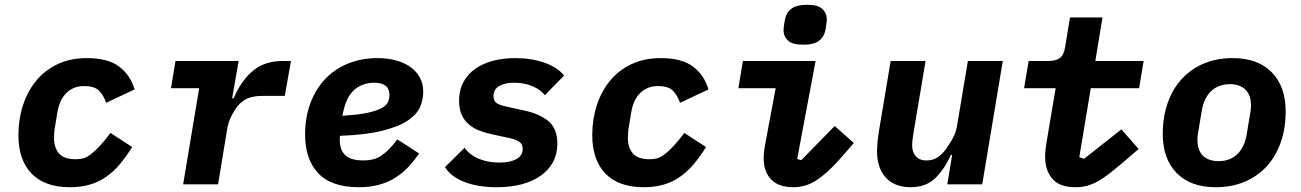

<svg xmlns="http://www.w3.org/2000/svg" viewBox="-20 -771 5440 803"><path d="M273 12Q167 12 112 -45Q57 -102 57 -206Q57 -272 76 -330.5Q95 -389 131 -433Q167 -477 220.5 -502.5Q274 -528 343 -528Q432 -528 479 -492Q526 -456 543 -397L424 -341Q413 -373 394 -392Q375 -411 331 -411Q288 -411 258.5 -383Q229 -355 220 -301L210 -241Q208 -232 207 -219Q206 -206 206 -194Q206 -154 226.5 -129.5Q247 -105 297 -105Q313 -105 327 -108.5Q341 -112 357.5 -124Q374 -136 394.5 -157.5Q415 -179 442 -215L533 -156Q507 -115 481 -84Q455 -53 424 -31.5Q393 -10 356 1Q319 12 273 12Z M746 0 813 -402H695L714 -516H978L951 -360H957Q989 -434 1038 -475Q1087 -516 1163 -516H1197L1171 -370H1080Q1039 -370 1014.5 -359Q990 -348 972 -325Q962 -313 949 -288Q936 -263 931 -236L892 0Z M1481 12Q1366 12 1311 -46.5Q1256 -105 1256 -208Q1256 -280 1278 -339Q1300 -398 1339.5 -440Q1379 -482 1435 -505Q1491 -528 1560 -528Q1599 -528 1633.5 -519Q1668 -510 1694 -492.5Q1720 -475 1735 -448.5Q1750 -422 1750 -386Q1750 -355 1737 -324Q1724 -293 1686.5 -267.5Q1649 -242 1580.5 -224.5Q1512 -207 1402 -203Q1401 -197 1401 -193.5Q1401 -190 1401 -186Q1401 -144 1424 -122Q1447 -100 1500 -100Q1521 -100 1538.5 -104Q1556 -108 1572.5 -118.5Q1589 -129 1605.5 -145.5Q1622 -162 1642 -188L1733 -129Q1713 -100 1689.5 -74.5Q1666 -49 1636 -29.5Q1606 -10 1568 1Q1530 12 1481 12ZM1545 -425Q1497 -425 1463 -396.5Q1429 -368 1415 -301L1412 -287Q1481 -291 1520.5 -300Q1560 -309 1579.5 -321Q1599 -333 1604 -347Q1609 -361 1609 -373Q1609 -425 1545 -425Z M2058 12Q1980 12 1923.5 -9.5Q1867 -31 1841 -72L1923 -153Q1945 -122 1983.5 -106.5Q2022 -91 2068 -91Q2113 -91 2139.5 -105.5Q2166 -120 2166 -148Q2166 -169 2151 -178.5Q2136 -188 2113 -193L2039 -209Q2010 -215 1984.5 -225Q1959 -235 1940 -251.5Q1921 -268 1910.5 -292Q1900 -316 1900 -350Q1900 -393 1917.5 -426.5Q1935 -460 1966.5 -482.5Q1998 -505 2041 -516.5Q2084 -528 2134 -528Q2203 -528 2258 -508.5Q2313 -489 2339 -455L2259 -373Q2242 -395 2208 -410Q2174 -425 2130 -425Q2091 -425 2067.5 -411Q2044 -397 2044 -369Q2044 -348 2057.5 -339.5Q2071 -331 2095 -326L2172 -309Q2237 -295 2274 -264Q2311 -233 2311 -170Q2311 -127 2293 -93.5Q2275 -60 2242 -36.5Q2209 -13 2162.5 -0.5Q2116 12 2058 12Z M2673 12Q2567 12 2512 -45Q2457 -102 2457 -206Q2457 -272 2476 -330.5Q2495 -389 2531 -433Q2567 -477 2620.5 -502.5Q2674 -528 2743 -528Q2832 -528 2879 -492Q2926 -456 2943 -397L2824 -341Q2813 -373 2794 -392Q2775 -411 2731 -411Q2688 -411 2658.5 -383Q2629 -355 2620 -301L2610 -241Q2608 -232 2607 -219Q2606 -206 2606 -194Q2606 -154 2626.5 -129.5Q2647 -105 2697 -105Q2713 -105 2727 -108.5Q2741 -112 2757.5 -124Q2774 -136 2794.5 -157.5Q2815 -179 2842 -215L2933 -156Q2907 -115 2881 -84Q2855 -53 2824 -31.5Q2793 -10 2756 1Q2719 12 2673 12Z M3339 -584Q3294 -584 3275.5 -601.5Q3257 -619 3257 -645Q3257 -650 3258 -658.5Q3259 -667 3262 -685Q3267 -717 3289 -734Q3311 -751 3356 -751Q3401 -751 3419.5 -733.5Q3438 -716 3438 -690Q3438 -685 3437 -676.5Q3436 -668 3433 -650Q3428 -618 3406 -601Q3384 -584 3339 -584ZM3298 12Q3236 12 3205 -20.5Q3174 -53 3174 -108Q3174 -125 3176 -141Q3178 -157 3184 -188L3224 -402H3068L3087 -516H3391L3314 -106L3331 -101L3471 -244L3551 -173L3490 -103Q3439 -46 3394.5 -17Q3350 12 3298 12Z M3962 -123H3957Q3928 -60 3889.5 -24Q3851 12 3789 12Q3751 12 3724.5 0Q3698 -12 3681 -32.5Q3664 -53 3656 -80Q3648 -107 3648 -137Q3648 -159 3650.5 -182Q3653 -205 3659 -241L3705 -516H3851L3802 -224Q3800 -210 3797.5 -195Q3795 -180 3795 -161Q3795 -151 3798 -140Q3801 -129 3808 -120Q3815 -111 3826.5 -105.5Q3838 -100 3855 -100Q3881 -100 3900 -112Q3919 -124 3936 -147Q3947 -162 3962.5 -188.5Q3978 -215 3983 -247L4028 -516H4174L4088 0H3942Z M4478 12Q4412 12 4381.5 -23Q4351 -58 4351 -116Q4351 -130 4352.5 -144.5Q4354 -159 4358 -182L4395 -402H4263L4282 -516H4365Q4397 -516 4413.5 -529Q4430 -542 4435 -576L4455 -698H4591L4561 -516H4763L4744 -402H4542L4494 -114L4514 -107L4670 -230L4742 -148L4682 -96Q4650 -69 4624 -48.5Q4598 -28 4574.5 -14.5Q4551 -1 4528 5.5Q4505 12 4478 12Z M5065 12Q4959 12 4901 -47.5Q4843 -107 4843 -210Q4843 -284 4864.5 -343Q4886 -402 4924.5 -443Q4963 -484 5016.5 -506Q5070 -528 5135 -528Q5241 -528 5299 -468.5Q5357 -409 5357 -306Q5357 -232 5335.5 -173Q5314 -114 5275.5 -73Q5237 -32 5183.5 -10Q5130 12 5065 12ZM5076 -97Q5124 -97 5154.5 -126Q5185 -155 5194 -209L5207 -287Q5209 -296 5210.5 -307.5Q5212 -319 5212 -328Q5212 -374 5188.5 -396.5Q5165 -419 5124 -419Q5076 -419 5045.5 -390Q5015 -361 5006 -307L4993 -229Q4991 -220 4989.5 -208.5Q4988 -197 4988 -188Q4988 -142 5011.5 -119.5Q5035 -97 5076 -97Z"/></svg>

Font: IBM Plex Mono
Style: Bold Italic
Weight: 700
Italic angle: -9°
Monospace: yes
Designer: Mike Abbink, Paul van der Laan, Pieter van Rosmalen
Foundry: Bold Monday
Version: Version 2.3